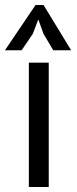

<svg xmlns="http://www.w3.org/2000/svg" viewBox="-22 -752 310 772"><path d="M0 0ZM94 -500H174V0H94ZM121 -732H153L264 -550H192L153 -616L132 -674L110 -616L65 -550H-2Z"/></svg>

Font: PT Sans
Style: Regular
Weight: 400
Designer: A.Korolkova, O.Umpeleva, V.Yefimov
Foundry: ParaType Ltd
Version: Version 2.003